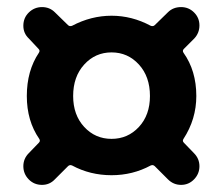

<svg xmlns="http://www.w3.org/2000/svg" viewBox="-20 -644 629 542"><path d="M134.8 -137.7Q120.1 -122.1 98.6 -122.1Q76.2 -122.1 61 -137.7Q45.9 -153.3 45.9 -174.8Q45.9 -196.3 61.5 -211.9L89.8 -241.2Q94.7 -246.1 90.8 -252Q55.7 -302.7 55.7 -373Q55.7 -444.3 89.8 -495.1Q93.8 -501 88.9 -505.9L61.5 -535.2Q45.9 -549.8 45.9 -571.3Q45.9 -593.8 61.5 -608.9Q77.1 -624 98.6 -624Q120.1 -624 134.8 -609.4L171.9 -573.2Q176.8 -568.4 183.6 -571.3Q237.3 -599.6 294.9 -599.6Q352.5 -599.6 405.3 -571.3Q412.1 -568.4 417 -573.2L454.1 -609.4Q468.8 -624 491.2 -624Q512.7 -624 527.8 -608.9Q543 -593.8 543 -572.3Q543 -550.8 528.3 -535.2L499 -505.9Q494.1 -501 498 -495.1Q534.2 -444.3 534.2 -373Q534.2 -307.6 498 -252Q494.1 -246.1 499 -241.2L527.3 -211.9Q543 -196.3 543 -174.8Q543 -153.3 527.8 -137.7Q512.7 -122.1 491.2 -122.1Q469.7 -122.1 454.1 -137.7L417 -174.8Q412.1 -179.7 405.3 -176.8Q354.5 -149.4 294.9 -149.4Q234.4 -149.4 183.6 -176.8Q176.8 -179.7 171.9 -174.8ZM403.3 -373Q403.3 -427.7 372.1 -461.9Q340.8 -496.1 294.9 -496.1Q249 -496.1 217.8 -461.9Q186.5 -427.7 186.5 -373Q186.5 -319.3 217.8 -285.6Q249 -252 294.9 -252Q340.8 -252 372.1 -285.6Q403.3 -319.3 403.3 -373Z"/></svg>

Font: Gen Jyuu Gothic Bold
Style: Bold
Weight: 700
Designer: [Source Han Sans]
Ryoko NISHIZUKA  (kana & ideographs); Paul D. Hunt (Latin, Greek & Cyrillic); Wenlong ZHANG  (bopomofo
Version: Version 1.002.20150607